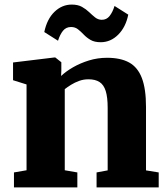

<svg xmlns="http://www.w3.org/2000/svg" viewBox="-20 -819 726 839"><path d="M96 -75V-450L37 -468.5V-546L218.5 -568H221.5L248 -547V-510.5L247 -487Q268 -507 299.2 -525Q330.5 -543 368.5 -554.8Q406.5 -566.5 448 -566.5Q507 -566.5 544.5 -545.8Q582 -525 600 -477.8Q618 -430.5 618 -352V-74.5L673.5 -65.5V0H402V-65.5L450.5 -74.5V-347.5Q450.5 -394 442 -421.2Q433.5 -448.5 415 -460.5Q396.5 -472.5 366.5 -472.5Q345 -472.5 325.8 -465.5Q306.5 -458.5 290.5 -448.5Q274.5 -438.5 263 -429.5V-75L318 -65.5V0H41V-65.5ZM173.5 -679Q185.5 -736 218.2 -767.5Q251 -799 293.5 -799Q320.5 -799 338.2 -789Q356 -779 369.5 -766Q383 -753 395.5 -743Q408 -733 424 -732.5Q445.5 -732 459 -749.2Q472.5 -766.5 480.5 -793L540.5 -755Q529.5 -700.5 496.5 -667.5Q463.5 -634.5 420 -634.5Q393 -634.5 375.8 -644.5Q358.5 -654.5 346 -667.8Q333.5 -681 320.8 -691Q308 -701 290.5 -701Q268.5 -701 255.2 -684.5Q242 -668 233.5 -641Z"/></svg>

Font: Merriweather 20pt Black
Style: Regular
Weight: 900
Version: Version 2.100